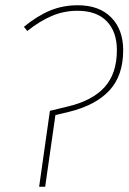

<svg xmlns="http://www.w3.org/2000/svg" viewBox="-20 -711 493 731"><path d="M170 -289 236 -305Q331 -327 378 -379Q425 -431 425 -520Q425 -590 386.5 -630Q348 -670 275 -670Q223 -670 176.5 -650Q130 -630 84 -593L71 -609Q121 -650 170 -670.5Q219 -691 276 -691Q358 -691 403.5 -644.5Q449 -598 449 -520Q449 -423 396.5 -366.5Q344 -310 242 -285L191 -273L152 0H129Z"/></svg>

Font: Fira Sans Thin
Style: Italic
Weight: 250
Italic angle: -8°
Designer: Carrois Corporate & Edenspiekermann AG
Foundry: Carrois Corporate GbR & Edenspiekermann AG
Version: Version 4.203